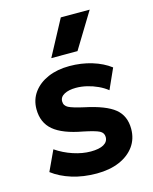

<svg xmlns="http://www.w3.org/2000/svg" viewBox="-117 -842 746 934"><g transform="rotate(-15 256.5 -374.5)"><path d="M254 14.5Q186.5 14.5 129.5 -3.2Q72.5 -21 32 -52L79.5 -154Q119 -127 165 -111.8Q211 -96.5 253.5 -96.5Q295.5 -96.5 318.2 -109.2Q341 -122 341 -146Q341 -167.5 320.8 -177.8Q300.5 -188 242.5 -200Q142.5 -218 96.5 -256.8Q50.5 -295.5 50.5 -363.5Q50.5 -411.5 77.2 -448Q104 -484.5 151 -504.8Q198 -525 259 -525Q319 -525 372.2 -508.8Q425.5 -492.5 463.5 -463.5L417.5 -361Q397.5 -377 371.8 -389Q346 -401 317.8 -407.8Q289.5 -414.5 262.5 -414.5Q226 -414.5 203.5 -402.2Q181 -390 181 -368Q181 -346 201.5 -335.5Q222 -325 278 -312.5Q382.5 -290.5 426.8 -254.2Q471 -218 471 -152.5Q471 -102 443.8 -64.5Q416.5 -27 367.8 -6.2Q319 14.5 254 14.5ZM184.5 -585 280.5 -764.5H426L316.5 -585Z"/></g></svg>

Font: Geologica Roman SemiBold
Style: Regular
Weight: 600
Designer: Sindre Bremnes, Frode Helland
Foundry: Monokrom Skriftforlag AS
Version: Version 1.010;gftools[0.9.28]